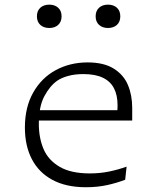

<svg xmlns="http://www.w3.org/2000/svg" viewBox="-20 -774 660 806"><path d="M143 -254.5Q143 -195 162.8 -148.5Q182.5 -102 230 -74Q277.5 -46 357 -46Q400 -46 438.5 -54Q477 -62 511.5 -74.5L505.5 -19.5Q472 -6.5 430.8 2.8Q389.5 12 340.5 12Q257.5 12 200.2 -18.8Q143 -49.5 113.8 -105.8Q84.5 -162 84.5 -238.5Q84.5 -324.5 119.8 -386.2Q155 -448 214.8 -480Q274.5 -512 348 -512Q416 -512 457.8 -485.8Q499.5 -459.5 517.2 -416.8Q535 -374 535 -321.5V-268H136.5V-311.5H489L469 -282.5Q471 -294 472.2 -306Q473.5 -318 473.5 -332Q473.5 -375 458.2 -404Q443 -433 411.2 -448Q379.5 -463 330 -463Q294 -463 266 -455.2Q238 -447.5 220 -435Q189.5 -413.5 166.2 -370.2Q143 -327 143 -254.5ZM135 -705.5Q135 -728.5 149.2 -741.5Q163.5 -754.5 187 -754.5Q210 -754.5 224.2 -741.5Q238.5 -728.5 238.5 -705.5Q238.5 -682.5 224.2 -669.5Q210 -656.5 187 -656.5Q163.5 -656.5 149.2 -669.5Q135 -682.5 135 -705.5ZM381.5 -705.5Q381.5 -728.5 395.8 -741.5Q410 -754.5 433.5 -754.5Q456.5 -754.5 470.8 -741.5Q485 -728.5 485 -705.5Q485 -682.5 470.8 -669.5Q456.5 -656.5 433.5 -656.5Q410 -656.5 395.8 -669.5Q381.5 -682.5 381.5 -705.5Z"/></svg>

Font: Monaspace Argon Var ExtraLight
Style: Regular
Weight: 200
Designer: Riley Cran and the Lettermatic Team
Version: Version 1.200 (Monaspace Argon Var)